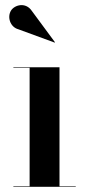

<svg xmlns="http://www.w3.org/2000/svg" viewBox="-20 -719 339 739"><path d="M51.5 -606 190.5 -555 191.5 -556.5 102.5 -677C79 -712 36.5 -700.5 22.5 -678.5C7 -654 18.5 -614.5 51.5 -606ZM31.5 -2V0H271.5V-2H209V-460H31.5V-458H94V-2Z"/></svg>

Font: Bodoni* 96pt Medium
Style: Regular
Weight: 500
Version: Version 2.3